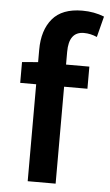

<svg xmlns="http://www.w3.org/2000/svg" viewBox="-52 -753 451 789"><g transform="rotate(5 173.0 -359.0)"><path d="M92.8 0V-399.9H26.9V-485.8L92.8 -491.2V-542Q92.8 -623 132.6 -670.4Q172.4 -717.8 255.9 -717.8Q304.7 -717.8 346.2 -701.2L324.2 -615.2Q297.4 -627 270 -627Q208 -627 208 -543.9V-491.2H304.2V-399.9H208V0Z"/></g></svg>

Font: Toshiba Sans Medium
Style: Regular
Weight: 500
Designer: Paul D. Hunt
Foundry: Toshiba Corporation
Version: Version 2.020;PS 2.0;hotconv 1.0.86;makeotf.lib2.5.63406